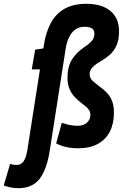

<svg xmlns="http://www.w3.org/2000/svg" viewBox="-141 -770 647 1010"><path d="M3 18.4 69.2 -404.8H26L44 -508.8L87.2 -515.2L90.2 -535.6Q101.2 -603.4 127.7 -651.4Q154.2 -699.4 200.2 -724.7Q246.2 -750 313.4 -750Q394.2 -750 439.7 -712.5Q485.2 -675 485.2 -606Q485.2 -564.6 473.9 -535.9Q462.6 -507.2 441.8 -487Q421 -466.8 392.8 -450.4Q367.6 -436 354.1 -424.2Q340.6 -412.4 335.5 -401.9Q330.4 -391.4 330.4 -379.6Q330.4 -368.4 334.9 -359.3Q339.4 -350.2 351.3 -340Q363.2 -329.8 384.8 -313.4Q406.8 -298 423.5 -279.5Q440.2 -261 449.3 -236.7Q458.4 -212.4 458.4 -178Q458.4 -120 436.9 -77.8Q415.4 -35.6 373.3 -12.8Q331.2 10 270.6 10Q245 10 223.4 6.6Q201.8 3.2 184.7 -2.7Q167.6 -8.6 154.4 -15.6L184 -124Q197.2 -119.4 210.9 -115.9Q224.6 -112.4 239.1 -110.4Q253.6 -108.4 268.4 -108.4Q298.6 -108.4 316.5 -124.9Q334.4 -141.4 334.4 -164.6Q334.4 -174.8 331.4 -183.1Q328.4 -191.4 319.5 -201.1Q310.6 -210.8 293 -223.4Q271.4 -239.8 253.4 -258.2Q235.4 -276.6 224.7 -301.6Q214 -326.6 214 -361.2Q214 -419.2 237.2 -456.3Q260.4 -493.4 299.6 -520Q323 -535.6 335 -547.2Q347 -558.8 351.3 -569.4Q355.6 -580 355.6 -593.2Q355.6 -605.4 350.1 -613.2Q344.6 -621 333.2 -625.1Q321.8 -629.2 303.6 -629.2Q276 -629.2 256.2 -615.4Q236.4 -601.6 223.5 -576.3Q210.6 -551 204.8 -516L120.8 21.6Q105.2 122 67.2 171Q29.2 220 -45.4 220Q-64 220 -83 216.4Q-102 212.8 -121.4 205.6L-87.6 92Q-76 96 -68.1 96.8Q-60.2 97.6 -53 97.6Q-30 97.6 -16.6 78Q-3.2 58.4 3 18.4Z"/></svg>

Font: Georama ExtraCondensed Thin
Style: Italic
Weight: 100
Width: 2
Italic angle: -9°
Designer: Jean-Baptiste Levee
Foundry: Production Type
Version: Version 1.001